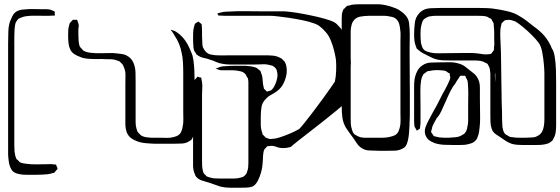

<svg xmlns="http://www.w3.org/2000/svg" viewBox="-20 -645 2624 899"><path d="M202 171Q180 173 146.5 173.5Q113 174 90 173Q77 172 62.5 168.5Q48 165 38 155Q36 153 35 150.5Q34 148 32 146Q24 131 21.5 114Q19 97 18 80Q18 69 18 46Q18 23 18 -4Q18 -31 18 -54Q18 -77 18 -88V-439Q18 -462 19 -497Q20 -532 31 -554Q34 -562 38.5 -570.5Q43 -579 49 -585Q59 -594 72 -597.5Q85 -601 98 -601Q116 -603 134 -602.5Q152 -602 170 -602Q181 -602 193 -602Q205 -602 215 -600Q219 -599 222.5 -597Q226 -595 230 -594Q232 -593 233 -593Q234 -593 235 -591Q237 -590 236.5 -586.5Q236 -583 236 -581Q236 -580 237 -577Q238 -574 237 -573Q236 -572 232 -572Q228 -572 226 -572Q217 -571 207.5 -571Q198 -571 189 -571Q167 -571 145 -571.5Q123 -572 101 -569Q94 -568 88 -566Q82 -564 75 -561Q74 -560 71.5 -559.5Q69 -559 67 -557Q64 -555 60 -549.5Q56 -544 54 -540Q51 -533 50 -523.5Q49 -514 48 -506Q47 -489 47 -471Q47 -453 47 -436V3Q47 18 47 33.5Q47 49 48 64Q49 72 51 81.5Q53 91 57 99Q58 102 63 104Q65 106 67.5 109Q70 112 72 114Q79 118 88 119.5Q97 121 104 122Q127 125 151 124.5Q175 124 197 124Q206 124 214.5 123.5Q223 123 232 125Q234 125 237.5 125Q241 125 242 126Q245 129 245 134Q246 136 248 139.5Q250 143 249 145Q249 147 246.5 149.5Q244 152 242 154Q241 155 239 158Q237 161 235 163Q233 165 228 165Q222 167 216 168.5Q210 170 202 171Z M891 -178Q891 -163 891 -138.5Q891 -114 891.5 -89.5Q892 -65 891 -50Q890 -37 889 -24.5Q888 -12 882 -1Q881 1 880 3.5Q879 6 877 8Q876 10 873 11.5Q870 13 868 15Q852 26 832.5 27Q813 28 794 28H702Q686 27 669 26Q652 25 636 21Q617 16 599.5 5.5Q582 -5 574 -24Q567 -43 567 -65Q567 -87 567 -107V-253Q567 -272 567.5 -292.5Q568 -313 560 -330Q559 -333 557.5 -336.5Q556 -340 554 -343Q553 -345 551 -347Q549 -349 547 -350Q545 -352 543 -354.5Q541 -357 539 -358Q537 -359 533.5 -360Q530 -361 528 -362Q515 -367 501.5 -367.5Q488 -368 474 -368Q459 -369 436.5 -368.5Q414 -368 391.5 -370Q369 -372 354 -379Q342 -383 330 -390.5Q318 -398 311 -409Q309 -413 307.5 -417.5Q306 -422 304 -426Q303 -430 302.5 -434Q302 -438 301 -442Q300 -451 299.5 -459.5Q299 -468 299 -477Q299 -489 299.5 -501Q300 -513 303 -524L306 -535Q308 -539 311.5 -542Q315 -545 317 -548Q318 -549 319 -550Q320 -551 321 -552Q323 -553 326.5 -552.5Q330 -552 332 -552Q334 -552 337 -552.5Q340 -553 341 -552Q342 -551 342 -550Q342 -549 343 -547Q344 -543 345.5 -539.5Q347 -536 348 -532Q349 -527 348.5 -521Q348 -515 347 -509Q347 -496 347 -483Q347 -470 348 -456Q349 -449 350 -440Q351 -431 355 -425Q357 -422 363 -416Q365 -415 366.5 -412.5Q368 -410 370 -408Q372 -407 375 -406Q378 -405 381 -403Q392 -399 404 -398Q416 -397 428 -396H463Q479 -396 495 -396.5Q511 -397 527 -395Q535 -394 544 -393Q553 -392 561 -390Q594 -379 606 -348Q614 -328 614.5 -304Q615 -280 615 -258V-101Q615 -87 615 -72Q615 -57 619 -43Q620 -40 621 -36.5Q622 -33 623 -30L630 -21Q632 -20 634 -17.5Q636 -15 638 -13Q641 -10 647 -7.5Q653 -5 657 -4Q665 -2 673.5 -1.5Q682 -1 689 0H734Q747 0 761 0.5Q775 1 787 -2Q797 -4 806.5 -7.5Q816 -11 823 -19Q828 -26 831 -34.5Q834 -43 835 -51Q839 -68 838.5 -86.5Q838 -105 838 -122V-266Q838 -281 838 -305.5Q838 -330 836.5 -355Q835 -380 831 -395Q827 -418 818.5 -439Q810 -460 797 -479Q794 -484 791 -489Q788 -494 785 -498Q784 -499 781.5 -502Q779 -505 780 -506Q780 -506 785 -504Q791 -503 795.5 -501Q800 -499 805 -496Q821 -486 835 -470.5Q849 -455 858 -438Q863 -428 867.5 -419Q872 -410 876 -399Q883 -384 886 -361Q889 -338 890 -315Q891 -292 891 -277Z M1614 -259Q1610 -237 1603.5 -206.5Q1597 -176 1585 -153Q1576 -144 1551.5 -124Q1527 -104 1495 -78.5Q1463 -53 1431 -28.5Q1399 -4 1374.5 15.5Q1350 35 1341 43Q1331 46 1320 47.5Q1309 49 1298 48Q1294 48 1289.5 47Q1285 46 1281 45Q1274 43 1267.5 40.5Q1261 38 1254 38Q1249 37 1243 39Q1240 39 1236.5 39Q1233 39 1231 40Q1230 41 1228 43.5Q1226 46 1224 48Q1223 49 1220.5 51.5Q1218 54 1217 56Q1216 58 1215.5 61Q1215 64 1214 66Q1211 82 1211 100Q1210 107 1210 113.5Q1210 120 1209 127Q1208 142 1202 163.5Q1196 185 1186 203.5Q1176 222 1161 229Q1148 233 1132.5 233.5Q1117 234 1103 234Q1081 234 1058 234Q1035 234 1013 229Q1000 225 987 220Q974 215 961 211Q944 206 925 200Q906 194 895 178Q894 175 893 171.5Q892 168 890 165Q884 148 884 130Q884 112 884 96V-205Q884 -218 884 -230.5Q884 -243 887 -255L890 -268Q892 -272 895 -275Q898 -278 901 -281Q902 -283 902.5 -284Q903 -285 904 -286Q908 -286 914 -283Q920 -283 922 -281Q923 -280 923 -276L926 -260Q928 -246 927 -231Q926 -216 926 -201V107Q926 119 926.5 131Q927 143 930 155L933 165Q936 170 941 173Q943 175 944.5 177.5Q946 180 948 181Q950 182 952.5 182.5Q955 183 956 184Q963 186 968.5 187.5Q974 189 981 190Q997 191 1012.5 191Q1028 191 1044 191Q1059 191 1075 191Q1091 191 1105 187Q1108 186 1112 185Q1116 184 1118 183Q1122 181 1126.5 176.5Q1131 172 1133 169Q1135 166 1136 162.5Q1137 159 1138 156Q1141 148 1142 138.5Q1143 129 1143 119V-240Q1143 -248 1143 -258.5Q1143 -269 1141 -277Q1140 -279 1138.5 -282Q1137 -285 1135 -287Q1133 -292 1130 -297Q1125 -303 1117.5 -307Q1110 -311 1102 -312Q1086 -316 1068 -316Q1050 -316 1033 -316Q1025 -316 1016.5 -316Q1008 -316 1000 -320L992 -323Q992 -323 991 -323Q990 -323 990 -324Q990 -325 991 -324.5Q992 -324 993 -325L1001 -328Q1016 -335 1035 -335Q1058 -337 1082 -337Q1106 -337 1128 -337Q1139 -336 1149.5 -335Q1160 -334 1170 -331Q1178 -329 1181 -327Q1185 -325 1188 -322Q1190 -320 1193.5 -317.5Q1197 -315 1199 -313Q1201 -310 1203 -302Q1208 -291 1209 -279Q1210 -267 1211 -255L1214 -238Q1215 -237 1215 -234Q1215 -231 1216 -229Q1217 -228 1220 -226Q1223 -224 1224 -222Q1225 -221 1227 -219Q1229 -217 1230 -216Q1232 -216 1238 -219Q1240 -219 1244 -220Q1248 -221 1249 -222Q1252 -224 1255 -227.5Q1258 -231 1260 -234Q1263 -238 1265 -242.5Q1267 -247 1269 -251Q1275 -264 1278 -280Q1281 -296 1277 -310Q1276 -312 1275.5 -316Q1275 -320 1273 -322Q1267 -331 1258 -336Q1255 -338 1251 -338.5Q1247 -339 1244 -340Q1228 -345 1210 -344Q1192 -343 1175 -343H1084Q1069 -343 1053.5 -343Q1038 -343 1023 -346Q1007 -348 992 -355Q977 -362 962 -366Q949 -371 935.5 -373.5Q922 -376 910 -383Q908 -385 905.5 -386.5Q903 -388 901 -389Q899 -391 898 -394Q897 -397 895 -398Q894 -400 892 -403Q890 -406 889 -408Q888 -411 887.5 -414.5Q887 -418 886 -421Q885 -432 884.5 -443.5Q884 -455 884 -466Q884 -480 884.5 -494Q885 -508 889 -521Q890 -524 891 -528Q892 -532 893 -534Q895 -536 898.5 -538Q902 -540 904 -541Q906 -542 907 -543.5Q908 -545 909 -544Q910 -544 913 -541Q915 -539 919 -536Q923 -533 924 -531Q925 -530 924.5 -527.5Q924 -525 925 -523Q925 -517 925.5 -511Q926 -505 926 -498Q926 -487 926 -475.5Q926 -464 927 -453Q927 -446 927.5 -438.5Q928 -431 930 -424Q935 -412 944 -402.5Q953 -393 966 -390Q989 -385 1014.5 -385.5Q1040 -386 1062 -386H1224Q1241 -386 1257.5 -384.5Q1274 -383 1288 -376Q1293 -374 1298 -371Q1300 -370 1302 -367.5Q1304 -365 1306 -363Q1308 -361 1310.5 -359Q1313 -357 1314 -354Q1319 -346 1321 -334Q1324 -319 1322 -301Q1319 -279 1308.5 -256.5Q1298 -234 1278 -219Q1265 -209 1249.5 -201Q1234 -193 1223 -180Q1207 -164 1204 -141.5Q1201 -119 1201 -97Q1201 -79 1201 -61Q1201 -43 1207 -26L1210 -15Q1212 -13 1215 -10.5Q1218 -8 1219 -6Q1221 -5 1222.5 -3Q1224 -1 1225 0Q1227 1 1230 1.5Q1233 2 1235 3Q1237 4 1240 5Q1243 6 1245 6Q1247 6 1250 5.5Q1253 5 1256 5Q1274 4 1294 -3Q1317 -11 1338.5 -20Q1360 -29 1381 -41Q1390 -50 1408 -72.5Q1426 -95 1447.5 -123.5Q1469 -152 1490 -180.5Q1511 -209 1526.5 -231.5Q1542 -254 1548 -263Q1553 -286 1554 -314.5Q1555 -343 1553 -365Q1551 -380 1545 -405.5Q1539 -431 1528.5 -456.5Q1518 -482 1503 -497Q1491 -511 1479 -520Q1470 -529 1446.5 -537Q1423 -545 1393 -551Q1363 -557 1333 -561.5Q1303 -566 1279.5 -568.5Q1256 -571 1247 -571H1034Q1028 -571 1022 -571.5Q1016 -572 1010 -572Q1009 -572 1006.5 -572Q1004 -572 1002 -573L998 -582Q998 -583 999 -582.5Q1000 -582 1001 -583L1012 -586Q1023 -589 1034 -590Q1045 -591 1055 -591Q1066 -592 1091 -592.5Q1116 -593 1145.5 -592.5Q1175 -592 1200 -592Q1225 -592 1236 -592H1308Q1317 -592 1342 -589Q1367 -586 1399.5 -580Q1432 -574 1464.5 -566.5Q1497 -559 1522 -550.5Q1547 -542 1556 -533Q1563 -526 1569.5 -519Q1576 -512 1581 -504Q1596 -482 1605 -457Q1619 -416 1622 -377Q1624 -355 1621.5 -319.5Q1619 -284 1614 -259Z M1898 -419Q1898 -410 1898 -375.5Q1898 -341 1898.5 -295Q1899 -249 1899 -202.5Q1899 -156 1899 -121.5Q1899 -87 1898 -78Q1898 -64 1897 -49.5Q1896 -35 1895 -21Q1894 -13 1893 -4Q1892 5 1890 13Q1888 21 1884.5 30Q1881 39 1873 46Q1872 47 1869 48Q1866 49 1864 51Q1848 60 1828 60.5Q1808 61 1790 61Q1773 61 1755.5 61Q1738 61 1721 60Q1711 60 1701.5 59Q1692 58 1684 54Q1663 45 1650.5 25.5Q1638 6 1625 -11Q1619 -20 1612 -29Q1605 -38 1599 -48Q1586 -71 1583 -96Q1580 -121 1580 -143V-534Q1580 -545 1580 -557Q1580 -569 1581 -580Q1582 -585 1584 -591Q1586 -597 1588 -601Q1589 -604 1594 -606Q1596 -608 1598.5 -611.5Q1601 -615 1604 -616Q1607 -619 1614 -619Q1625 -623 1636.5 -624Q1648 -625 1659 -625H1723Q1736 -625 1748.5 -625Q1761 -625 1774 -623Q1782 -622 1791 -619.5Q1800 -617 1808 -615Q1821 -611 1833.5 -606Q1846 -601 1856 -593Q1864 -588 1873 -579.5Q1882 -571 1887 -562Q1894 -550 1895.5 -535.5Q1897 -521 1898 -507Q1899 -485 1898.5 -463.5Q1898 -442 1898 -419ZM1732 0Q1749 0 1767 0Q1785 0 1801 -3Q1809 -5 1818 -7.5Q1827 -10 1834 -15Q1841 -20 1845 -28.5Q1849 -37 1851 -45Q1856 -62 1855.5 -80.5Q1855 -99 1855 -116V-454Q1855 -467 1855.5 -479.5Q1856 -492 1854 -505Q1853 -519 1849 -533Q1845 -547 1834 -557Q1827 -563 1817 -565.5Q1807 -568 1799 -569Q1789 -571 1779 -571Q1769 -571 1759 -571H1708Q1688 -571 1666 -567Q1644 -563 1632 -543Q1627 -535 1625 -523Q1622 -511 1622 -498Q1622 -485 1622 -472V-86Q1622 -77 1622.5 -67.5Q1623 -58 1625 -49Q1627 -41 1630 -31.5Q1633 -22 1640 -16Q1642 -14 1645 -13Q1648 -12 1650 -10Q1667 0 1689 0Q1711 0 1732 0Z M2584 -216Q2584 -205 2584 -183.5Q2584 -162 2584 -137.5Q2584 -113 2584 -91.5Q2584 -70 2584 -59Q2584 -43 2582 -27Q2580 -11 2572 3Q2570 8 2567 13Q2566 14 2563 16Q2560 18 2558 20Q2556 21 2553.5 23Q2551 25 2548 26Q2545 27 2541.5 28Q2538 29 2535 30Q2522 33 2508.5 33.5Q2495 34 2482 34H2429Q2416 34 2403 33Q2390 32 2378 29Q2362 24 2348.5 15Q2335 6 2322 -3Q2312 -9 2302 -16Q2292 -23 2286 -33Q2285 -35 2284 -38Q2283 -41 2282 -43Q2277 -58 2276.5 -74Q2276 -90 2276 -106V-300Q2275 -309 2274 -318.5Q2273 -328 2268 -336Q2267 -338 2265 -342Q2263 -346 2261 -347Q2259 -349 2253 -351Q2243 -357 2230 -360Q2214 -362 2197.5 -362Q2181 -362 2164 -362H2084Q2071 -362 2056.5 -362.5Q2042 -363 2028 -366Q2015 -369 2003 -374.5Q1991 -380 1980 -386Q1969 -391 1958.5 -397Q1948 -403 1939 -411L1931 -418Q1930 -420 1929 -423.5Q1928 -427 1927 -429Q1922 -442 1920.5 -455.5Q1919 -469 1919 -483Q1919 -506 1922 -535.5Q1925 -565 1944 -584Q1964 -605 1995.5 -606.5Q2027 -608 2049 -608H2174Q2189 -608 2213 -608Q2237 -608 2261 -607Q2285 -606 2300 -603Q2323 -600 2355.5 -592.5Q2388 -585 2410 -571Q2428 -561 2444.5 -548.5Q2461 -536 2477 -523Q2491 -513 2504.5 -501.5Q2518 -490 2530 -476Q2552 -449 2564 -418Q2573 -407 2577.5 -379Q2582 -351 2583 -318Q2584 -285 2584 -256.5Q2584 -228 2584 -216ZM2293 -423Q2295 -433 2294.5 -442.5Q2294 -452 2294 -462Q2294 -477 2294 -492.5Q2294 -508 2292 -523Q2292 -526 2292 -530Q2292 -534 2291 -537L2284 -549Q2283 -551 2282.5 -553Q2282 -555 2280 -556Q2279 -558 2275.5 -559Q2272 -560 2270 -561Q2268 -563 2265.5 -564.5Q2263 -566 2260 -567Q2250 -570 2239 -570.5Q2228 -571 2218 -571Q2207 -571 2182.5 -571Q2158 -571 2129 -571Q2100 -571 2075.5 -571Q2051 -571 2040 -571Q2030 -571 2019 -571Q2008 -571 1997 -569Q1994 -568 1990.5 -568Q1987 -568 1984 -566Q1982 -565 1979 -563.5Q1976 -562 1974 -561Q1973 -560 1970 -558.5Q1967 -557 1965 -555Q1959 -549 1956.5 -540Q1954 -531 1952 -523Q1950 -513 1949.5 -503.5Q1949 -494 1949 -483Q1949 -473 1949.5 -463.5Q1950 -454 1951 -444Q1953 -436 1956 -427Q1959 -418 1965 -412Q1971 -406 1980 -403.5Q1989 -401 1996 -399Q2013 -395 2031 -395.5Q2049 -396 2068 -396Q2083 -396 2112.5 -396.5Q2142 -397 2171 -397Q2200 -397 2215 -395Q2227 -394 2240 -391.5Q2253 -389 2266 -391Q2268 -391 2272.5 -391.5Q2277 -392 2279 -393Q2281 -394 2283 -397.5Q2285 -401 2286 -402Q2288 -404 2289.5 -406Q2291 -408 2292 -409Q2293 -412 2293 -416Q2293 -420 2293 -423ZM2527 -58Q2529 -72 2529 -86Q2529 -100 2529 -114V-301Q2529 -316 2526.5 -345Q2524 -374 2518.5 -402.5Q2513 -431 2501 -446Q2490 -461 2470.5 -480.5Q2451 -500 2430 -517.5Q2409 -535 2394 -544Q2387 -546 2379.5 -549Q2372 -552 2365 -552Q2361 -553 2353 -551Q2352 -551 2349 -551Q2346 -551 2344 -550Q2342 -549 2339 -546Q2336 -543 2334 -541Q2333 -540 2331.5 -539Q2330 -538 2329 -536Q2328 -535 2327.5 -532.5Q2327 -530 2327 -528Q2326 -522 2324.5 -516.5Q2323 -511 2323 -504Q2322 -488 2322.5 -472Q2323 -456 2324 -438Q2325 -429 2325.5 -401.5Q2326 -374 2326.5 -338Q2327 -302 2327.5 -266Q2328 -230 2328.5 -202.5Q2329 -175 2329 -166Q2330 -146 2330.5 -125Q2331 -104 2331 -84Q2332 -73 2332 -60Q2332 -47 2336 -36Q2338 -25 2346 -17Q2348 -15 2351 -13.5Q2354 -12 2356 -11Q2358 -10 2360.5 -8Q2363 -6 2366 -5Q2368 -4 2371 -3.5Q2374 -3 2376 -3Q2394 0 2411 0Q2424 0 2436.5 0Q2449 0 2462 -1Q2470 -1 2478.5 -2Q2487 -3 2494 -7Q2514 -15 2522 -37Q2524 -42 2525 -47.5Q2526 -53 2527 -58ZM2227 -182Q2227 -167 2227.5 -142Q2228 -117 2228 -92Q2228 -67 2226 -52Q2225 -39 2223 -26.5Q2221 -14 2216 -3Q2215 0 2214 3Q2213 6 2211 8Q2201 21 2186.5 26Q2172 31 2157 33Q2145 34 2132.5 34Q2120 34 2107 34Q2085 34 2061 33Q2037 32 2015 25Q2008 22 2000 18Q1992 14 1986 9Q1969 -8 1969 -30Q1969 -40 1972.5 -50Q1976 -60 1980 -68Q1987 -83 1995 -97Q2003 -111 2010 -125Q2024 -148 2038 -177Q2052 -206 2065 -228Q2070 -238 2075 -247.5Q2080 -257 2084 -267Q2085 -270 2086.5 -273.5Q2088 -277 2088 -280Q2089 -282 2088 -284.5Q2087 -287 2087 -288Q2086 -290 2086 -295Q2086 -300 2085 -302Q2084 -303 2082.5 -303Q2081 -303 2079 -304Q2076 -306 2072.5 -309Q2069 -312 2064 -313Q2060 -315 2054 -315Q2048 -315 2043 -316Q2031 -317 2018 -316.5Q2005 -316 1992 -313Q1989 -312 1985.5 -312Q1982 -312 1979 -310L1970 -303Q1969 -302 1966.5 -300.5Q1964 -299 1962 -297Q1961 -295 1960 -292Q1959 -289 1957 -287Q1953 -277 1951.5 -266.5Q1950 -256 1949 -245Q1948 -223 1948.5 -192.5Q1949 -162 1949 -139V-72Q1949 -67 1948.5 -61.5Q1948 -56 1947 -51Q1947 -50 1947 -47.5Q1947 -45 1946 -43Q1945 -41 1940.5 -39Q1936 -37 1934 -35Q1934 -33 1932 -33Q1931 -34 1930.5 -35.5Q1930 -37 1929 -38Q1928 -41 1925.5 -44.5Q1923 -48 1921 -52Q1920 -58 1919.5 -65.5Q1919 -73 1919 -79V-212Q1919 -227 1919 -242.5Q1919 -258 1921 -273Q1924 -292 1933 -310.5Q1942 -329 1958 -339Q1975 -351 1997 -352Q2019 -353 2039 -353Q2060 -353 2083 -353.5Q2106 -354 2126 -348Q2143 -344 2158 -333Q2173 -322 2186 -311Q2194 -305 2201 -299Q2208 -293 2213 -285Q2227 -264 2227 -235.5Q2227 -207 2227 -182ZM2299 -258V-296Q2299 -298 2298.5 -301Q2298 -304 2298 -306Q2298 -307 2298.5 -308Q2299 -309 2298 -307V-304Q2298 -301 2297.5 -298Q2297 -295 2297 -292Q2298 -283 2298 -274.5Q2298 -266 2299 -258ZM2168 -50Q2172 -64 2172 -79.5Q2172 -95 2172 -109Q2172 -124 2172 -147Q2172 -170 2172.5 -193.5Q2173 -217 2172 -232Q2171 -243 2170.5 -256Q2170 -269 2163 -279Q2162 -281 2160.5 -285Q2159 -289 2157 -290Q2156 -291 2153 -290.5Q2150 -290 2148 -290Q2146 -290 2142 -290.5Q2138 -291 2136 -290Q2134 -289 2132 -286Q2130 -283 2129 -281Q2124 -274 2119.5 -267Q2115 -260 2110 -251Q2100 -240 2089 -218Q2078 -196 2067.5 -171.5Q2057 -147 2046.5 -125Q2036 -103 2025 -92Q2019 -80 2011.5 -67.5Q2004 -55 2002 -41Q2001 -38 1999.5 -33.5Q1998 -29 1999 -26L2004 -18Q2006 -17 2007.5 -13.5Q2009 -10 2011 -8Q2012 -7 2014.5 -7Q2017 -7 2018 -6Q2026 -4 2033 -2.5Q2040 -1 2047 -1Q2055 0 2063 0Q2071 0 2079 0Q2096 -1 2113.5 -2.5Q2131 -4 2146 -14Q2148 -15 2150.5 -16.5Q2153 -18 2155 -20Q2158 -23 2161 -28Q2164 -33 2165 -37Q2168 -43 2168 -50Z"/></svg>

Font: Rubik Vinyl
Style: Regular
Weight: 400
Designer: Hubert and Fischer, NaN
Foundry: Hubert and Fischer, NaN
Version: Version 2.200